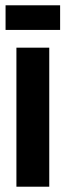

<svg xmlns="http://www.w3.org/2000/svg" viewBox="-20 -705 247 725"><path d="M42 0V-525H166V0ZM1 -592V-685H207V-592Z"/></svg>

Font: Bricolage Grotesque 72pt SemiCondensed SemiBold
Style: Regular
Weight: 600
Width: 4
Designer: Mathieu Triay
Foundry: Atelier Triay
Version: Version 1.001;gftools[0.9.33.dev8+g029e19f]